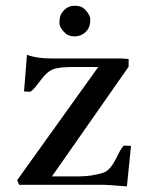

<svg xmlns="http://www.w3.org/2000/svg" viewBox="-20 -642 503 667"><path d="M399.9 -439Q403.3 -438.5 407.7 -438.5Q412.1 -438.5 426.8 -437V-410.2L160.6 -29.3H255.4Q298.8 -29.3 338.9 -42Q360.4 -48.8 379.9 -85Q387.7 -99.1 394.5 -113.3Q401.4 -127.4 410.2 -136.2Q416.5 -136.2 422.6 -135.7Q428.7 -135.3 435.1 -135.3L420.9 5.4L343.3 0H46.4L39.6 -16.1L321.3 -409.2H238.8Q195.8 -409.2 177.7 -404.8Q151.9 -401.9 126.5 -370.1Q116.2 -357.4 106.7 -344.5Q97.2 -331.5 85.4 -323.2L63.5 -324.2L73.7 -451.7Q106.9 -439 155.3 -439ZM239.7 -622.1Q262.2 -622.1 273.9 -610.4Q293.5 -590.8 293.5 -574.2Q293.5 -557.6 289.3 -547.9Q285.2 -538.1 277.8 -531.2Q261.7 -515.6 239.7 -515.6Q218.3 -515.6 206.5 -526.9Q186.5 -545.9 186.5 -562.7Q186.5 -579.6 190.7 -589.4Q194.8 -599.1 202.1 -606.4Q217.8 -622.1 239.7 -622.1Z"/></svg>

Font: RadleyRegular
Style: Regular
Weight: 400
Designer: vernon adams
Foundry: vernon adams
Version: Version 1.000;PS 001.001;hotconv 1.0.56